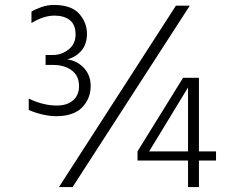

<svg xmlns="http://www.w3.org/2000/svg" viewBox="-20 -758 915 775"><path d="M206 -289Q181 -289 151 -296Q121 -303 96 -314V-360Q155 -332 209 -332Q251 -332 275 -353Q299 -374 299 -410Q299 -452 269.5 -474Q240 -496 193 -496H164V-536H194Q228 -536 256.5 -558Q285 -580 285 -619Q285 -659 261.5 -677Q238 -695 200 -695Q156 -695 107 -665V-711Q121 -720 146 -729Q171 -738 197 -738Q268 -738 299.5 -702.5Q331 -667 331 -622Q331 -580 309 -554Q287 -528 251 -518Q290 -514 318 -484.5Q346 -455 346 -411Q346 -360 311.5 -324.5Q277 -289 206 -289ZM273 -3H218L690 -735H746ZM739 -147V-405L582 -147ZM783 -3H739V-110H535V-147L719 -444H783V-147H852V-110H783Z"/></svg>

Font: LXGW 975 Gothic SC 200W
Style: Regular
Weight: 200
Version: Version 2.01;February 25, 2021